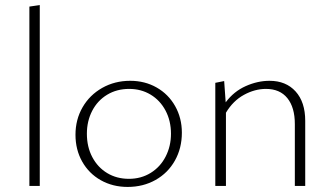

<svg xmlns="http://www.w3.org/2000/svg" viewBox="-20 -734 1311 758"><path d="M96 -708 137 -714V0H96Z M278 -202Q278 -262 306 -310.5Q334 -359 383.5 -387Q433 -415 494 -415Q552 -415 598.5 -388.5Q645 -362 671.5 -315Q698 -268 698 -210Q698 -149 670.5 -100Q643 -51 594 -23.5Q545 4 484 4Q425 4 378 -22.5Q331 -49 304.5 -96Q278 -143 278 -202ZM655 -206Q655 -257 633.5 -297.5Q612 -338 574.5 -360.5Q537 -383 490 -383Q441 -383 403 -360Q365 -337 344 -296.5Q323 -256 323 -206Q323 -154 344.5 -113.5Q366 -73 403.5 -50.5Q441 -28 489 -28Q537 -28 575 -51.5Q613 -75 634 -116Q655 -157 655 -206Z M1185 -257V0H1144V-244Q1144 -310 1114.5 -346.5Q1085 -383 1030 -383Q986 -383 943 -359.5Q900 -336 872 -289V0H830V-407L865 -414L871 -330Q903 -373 950 -394Q997 -415 1044 -415Q1109 -415 1147 -373Q1185 -331 1185 -257Z"/></svg>

Font: Ysabeau Light
Style: Regular
Weight: 300
Designer: Christian Thalmann (Catharsis Fonts)
Version: Version 0.003